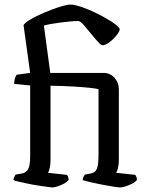

<svg xmlns="http://www.w3.org/2000/svg" viewBox="-20 -820 644 840"><path d="M209 0Q203 0 186.5 -2.5Q170 -5 149 -8Q128 -11 106.5 -15.5Q85 -20 67 -24Q49 -28 39 -32Q39 -39 42.5 -46Q46 -53 48 -56L76 -61Q93 -64 102.5 -79Q112 -94 112 -139V-446L42 -453Q42 -468 46 -479Q50 -490 53 -493L112 -501L83 -710Q88 -719 106 -730.5Q124 -742 149.5 -754Q175 -766 202.5 -776.5Q230 -787 253 -793.5Q276 -800 289 -800Q305 -800 336.5 -789.5Q368 -779 402.5 -762Q437 -745 465.5 -727Q494 -709 504 -694Q504 -683 490 -665.5Q476 -648 458.5 -635Q441 -622 429 -622Q422 -622 408 -637.5Q394 -653 377.5 -673.5Q361 -694 346.5 -710.5Q332 -727 323 -728Q306 -728 285 -726Q264 -724 242 -721Q220 -718 202 -715Q184 -712 172 -708L200 -501H433Q461 -501 480.5 -480Q500 -459 500 -430V-120Q500 -100 496 -84.5Q492 -69 488 -64L572 -55Q574 -52 576.5 -46.5Q579 -41 579 -33Q574 -25 560 -17.5Q546 -10 530.5 -5Q515 0 506 0Q498 0 476 -3.5Q454 -7 427.5 -12Q401 -17 377.5 -22.5Q354 -28 342 -32Q342 -39 345 -45.5Q348 -52 351 -56L377 -61Q387 -63 394.5 -68.5Q402 -74 406.5 -90.5Q411 -107 411 -139V-430Q399 -433 371 -436Q343 -439 300.5 -441.5Q258 -444 201 -445V-120Q201 -100 197.5 -85Q194 -70 190 -64L273 -55Q275 -53 277.5 -47Q280 -41 280 -33Q275 -25 261.5 -17.5Q248 -10 233 -5Q218 0 209 0Z"/></svg>

Font: Texturina 12pt
Style: Regular
Weight: 400
Designer: Guillermo Torres Carreño
Foundry: Omnibus-Type
Version: Version 1.002